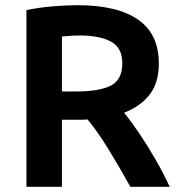

<svg xmlns="http://www.w3.org/2000/svg" viewBox="-20 -721 696 741"><path d="M82 0V-682Q130 -692 183 -696.5Q236 -701 279 -701Q432 -701 512.5 -645.5Q593 -590 593 -476Q593 -402 558 -356.5Q523 -311 459 -286Q486 -253 518 -205.5Q550 -158 580.5 -105Q611 -52 635 0H483Q444 -71 400.5 -142Q357 -213 318 -260Q311 -259 304 -259H219V0ZM219 -368H274Q363 -368 407.5 -390.5Q452 -413 452 -477Q452 -537 408 -560.5Q364 -584 288 -584Q266 -584 249 -582.5Q232 -581 219 -580Z"/></svg>

Font: Ubuntu Sans
Style: Bold
Weight: 700
Designer: Dalton Maag Ltd
Foundry: Dalton Maag Ltd
Version: Version 1.006; ttfautohint (v1.8.4.7-5d5b)